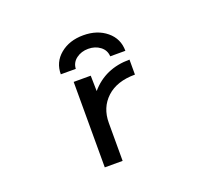

<svg xmlns="http://www.w3.org/2000/svg" viewBox="-125 -930 1250 1105"><g transform="rotate(-20 500.0 -377.5)"><path d="M684.6 -533.2V-441.4Q573.2 -441.4 510.7 -383.3Q448.2 -325.2 448.2 -231.4V1H338.9V-522.5H443.4L445.3 -427.7Q535.2 -533.2 684.6 -533.2ZM679.7 -588.9H586.9Q585 -627 554.7 -649.9Q524.4 -672.9 481.9 -672.9Q439.5 -672.9 408.7 -649.9Q377.9 -627 376 -588.9H284.2Q284.2 -663.1 340.3 -709.5Q396.5 -755.9 481.9 -755.9Q567.4 -755.9 623.5 -709.5Q679.7 -663.1 679.7 -588.9Z"/></g></svg>

Font: Gen Shin Gothic Monospace Medium
Style: Regular
Weight: 500
Designer: [Source Han Sans]
Ryoko NISHIZUKA  (kana & ideographs); Paul D. Hunt (Latin, Greek & Cyrillic); Wenlong ZHANG  (bopomofo
Version: Version 1.002.20150607